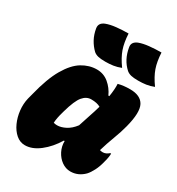

<svg xmlns="http://www.w3.org/2000/svg" viewBox="-195 -944 991 1076"><g transform="rotate(30 300.0 -405.5)"><path d="M320 -822Q323 -765 337 -724.5Q351 -684 385 -637Q360 -627 336 -623.5Q312 -620 286 -620Q256 -620 239 -624Q222 -628 210 -638Q186 -661 170 -690.5Q154 -720 148 -757Q143 -790 179 -804Q205 -814 243 -818Q281 -822 320 -822ZM533 -822Q536 -765 550 -724.5Q564 -684 598 -637Q573 -627 549 -623.5Q525 -620 498 -620Q469 -620 452 -624Q435 -628 423 -638Q373 -683 361 -757Q355 -789 391 -804Q417 -814 455.5 -818Q494 -822 533 -822ZM268 -559Q312 -559 345 -531.5Q378 -504 396 -464H402Q410 -513 408 -547Q441 -556 484 -556Q552 -556 575 -513.5Q598 -471 571 -367Q560 -324 541.5 -275.5Q523 -227 508 -176Q517 -173 527 -173Q547 -173 566 -190H572Q572 -180 569.5 -164.5Q567 -149 562 -132Q554 -98 540 -70.5Q526 -43 511 -27Q473 11 423 11Q393 11 367 -7.5Q341 -26 325.5 -56.5Q310 -87 311 -121H306Q271 -63 223.5 -26Q176 11 129 11Q97 11 71.5 -11Q46 -33 30 -68.5Q14 -104 9.5 -145Q5 -186 14 -224L23 -258Q51 -372 89.5 -438Q128 -504 173.5 -531.5Q219 -559 268 -559ZM207 -179Q218 -176 230 -176Q255 -176 284 -191Q313 -206 337 -238Q349 -277 361.5 -313Q374 -349 384 -385Q362 -398 324 -398Q293 -398 269.5 -370Q246 -342 224 -264L221 -253Q208 -209 207 -179Z"/></g></svg>

Font: Recursive Mn Csl St Blk
Style: Italic
Weight: 900
Italic angle: -15°
Monospace: yes
Version: Version 1.079;hotconv 1.0.112;makeotfexe 2.5.65598; ttfautoh